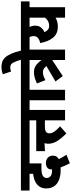

<svg xmlns="http://www.w3.org/2000/svg" viewBox="830 -1766 1004 2705"><g transform="rotate(-90 1332.5 -414.0)"><path d="M384 68Q366 34 351 -0.5Q336 -35 326 -63Q304 -62 283 -62Q235 -62 190 -72.5Q145 -83 109 -106.5Q73 -130 51.5 -169.5Q30 -209 30 -265Q30 -310 46 -342.5Q62 -375 89 -397Q117 -419 154 -432Q191 -445 236 -450V-500H0V-622H535V-500H382V-333H325Q278 -333 251.5 -328.5Q225 -324 207 -312Q177 -295 177 -259Q177 -225 202.5 -204Q228 -183 291 -183Q295 -183 299 -183Q298 -189 298 -195Q298 -234 325 -252Q352 -270 386 -270Q436 -270 464 -241.5Q492 -213 492 -171Q492 -138 477.5 -118.5Q463 -99 442 -87Q455 -63 470.5 -35.5Q486 -8 504 20Z M805 18Q744 -40 701.5 -104.5Q659 -169 659 -239Q659 -265 669 -289L555 -283V-406H989V-500H521V-622H1218V-500H1136V0H989V-284H916Q875 -284 855 -280Q835 -276 823 -264Q806 -248 806 -219Q806 -186 831.5 -149.5Q857 -113 905 -70Z M1419 -500V0H1272V-500H1204V-622H1501V-500Z M1613 -32 1537 -135 1754 -263Q1729 -292 1710.5 -302Q1692 -312 1667 -312Q1641 -312 1615.5 -303.5Q1590 -295 1555 -277L1509 -396Q1550 -415 1587.5 -426.5Q1625 -438 1665 -438Q1702 -438 1730 -427.5Q1758 -417 1783.5 -394Q1809 -371 1839 -331V-500H1487V-622H2068V-500H1986V0H1839V-181Z M1845 -615Q1821 -698 1799.5 -735Q1778 -772 1737 -772Q1704 -772 1677 -760L1639 -876Q1687 -896 1742 -896Q1778 -896 1811 -885.5Q1844 -875 1872.5 -846Q1901 -817 1926.5 -761.5Q1952 -706 1973 -615Z M2665 -622V-500H2583V0H2436V-134Q2407 -117 2376 -109.5Q2345 -102 2306 -102Q2207 -102 2152.5 -170.5Q2098 -239 2078 -350Q2130 -362 2153 -384.5Q2176 -407 2176 -445Q2176 -460 2172 -474Q2168 -488 2162 -500H2054V-622ZM2232 -290Q2244 -260 2266 -242Q2288 -224 2321 -224Q2390 -224 2436 -282V-500H2304Q2313 -483 2318 -463.5Q2323 -444 2323 -421Q2323 -372 2298.5 -340.5Q2274 -309 2232 -290Z"/></g></svg>

Font: Noto Sans SemiCondensed ExtraBold
Style: Regular
Weight: 800
Width: 4
Designer: Monotype Design Team
Foundry: Monotype Imaging Inc.
Version: Version 2.013; ttfautohint (v1.8.4.7-5d5b)